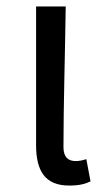

<svg xmlns="http://www.w3.org/2000/svg" viewBox="-20 -563 332 596"><path d="M195 13C226 13 245 8 261 0L248 -69C236 -65 225 -63 215 -63C192 -63 177 -75 177 -106C177 -237 182 -396 184 -543H92V-113C92 -32 120 13 195 13Z"/></svg>

Font: Noto Sans JP Regular
Style: Regular
Weight: 400
Designer: Ryoko NISHIZUKA (kana & ideographs); Paul D. Hunt (Latin, Greek & Cyrillic); Wenlong ZHANG (bopomofo); Sandoll Communica
Foundry: Adobe Systems Incorporated
Version: Version 1.004;PS 1.004;hotconv 1.0.82;makeotf.lib2.5.63406